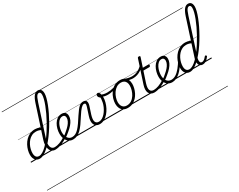

<svg xmlns="http://www.w3.org/2000/svg" viewBox="-183 -2096 4573 3673"><g transform="rotate(-30 2103.5 -259.5)"><path d="M186 17Q125 17 90.5 -25.5Q56 -68 56 -141Q56 -187 69.5 -239Q83 -291 109.5 -340.5Q136 -390 175.5 -430.5Q215 -471 267 -495Q319 -519 382 -519Q407 -519 432.5 -513.5Q458 -508 482 -496.5Q506 -485 528 -468L514 -423Q475 -451 441.5 -460.5Q408 -470 377 -470Q325 -470 283 -449Q241 -428 209.5 -393Q178 -358 156.5 -315Q135 -272 124.5 -227.5Q114 -183 114 -143Q114 -110 123 -85Q132 -60 151 -46.5Q170 -33 199 -33Q236 -33 279.5 -59Q323 -85 369.5 -131.5Q416 -178 463.5 -239Q511 -300 556.5 -371Q602 -442 643.5 -517Q685 -592 719.5 -665.5Q754 -739 780 -806.5Q806 -874 820 -929.5Q834 -985 834 -1022Q834 -1052 824 -1067.5Q814 -1083 794 -1083Q775 -1083 758.5 -1067.5Q742 -1052 726.5 -1018Q711 -984 693 -928L474 -252Q459 -204 455.5 -164Q452 -124 460.5 -94Q469 -64 489.5 -47.5Q510 -31 542 -31Q552 -31 555 -23.5Q558 -16 556.5 -7Q555 2 548 9.5Q541 17 531 17Q488 17 458 -4Q428 -25 413.5 -63Q399 -101 400.5 -152.5Q402 -204 421 -263L642 -943Q675 -1043 712.5 -1088.5Q750 -1134 800 -1134Q829 -1134 848.5 -1120.5Q868 -1107 878 -1082Q888 -1057 888 -1022Q888 -982 873 -924Q858 -866 830.5 -795Q803 -724 765.5 -646.5Q728 -569 683.5 -490.5Q639 -412 589 -337.5Q539 -263 486.5 -199Q434 -135 382 -86.5Q330 -38 280.5 -10.5Q231 17 186 17ZM0 605H688V615H0ZM0 -20H688V0H0ZM0 -505H688V-500H0ZM0 -1125H688V-1115H0Z M529 17Q517 17 513 9.5Q509 2 512 -7Q515 -16 523.5 -23.5Q532 -31 545 -31Q593 -31 653 -52.5Q713 -74 779 -117Q786 -122 792.5 -119Q799 -116 803 -108Q807 -100 806 -92Q805 -84 797 -79Q746 -46 697.5 -24.5Q649 -3 606.5 7Q564 17 529 17ZM687 605V615ZM687 -20V0ZM687 -505V-500ZM687 -1125V-1115Z M777 -113Q806 -129 832.5 -149.5Q859 -170 882 -192Q924 -227 955 -262.5Q986 -298 1003.5 -334.5Q1021 -371 1021 -406Q1021 -436 1006 -453Q991 -470 961 -470Q950 -470 945.5 -477Q941 -484 942.5 -494Q944 -504 952 -511.5Q960 -519 973 -519Q1008 -519 1031 -505.5Q1054 -492 1065 -469Q1076 -446 1076 -414Q1076 -371 1056 -327.5Q1036 -284 999 -241Q962 -198 910 -156Q885 -133 856 -112Q827 -91 797 -73ZM688 605H1132V615H688ZM688 -20H1132V0H688ZM688 -505H1132V-500H688ZM688 -1125H1132V-1115H688Z M919 18Q888 18 861.5 7Q835 -4 813.5 -24Q792 -44 777 -72Q762 -100 754.5 -134Q747 -168 747 -207Q747 -257 761 -311.5Q775 -366 803 -413Q831 -460 873.5 -489.5Q916 -519 973 -519Q983 -519 987 -511.5Q991 -504 989 -494Q987 -484 979.5 -477Q972 -470 961 -470Q929 -470 903.5 -452.5Q878 -435 858.5 -406.5Q839 -378 826 -343.5Q813 -309 806.5 -273.5Q800 -238 800 -208Q800 -170 809 -137.5Q818 -105 834.5 -81Q851 -57 874.5 -44Q898 -31 928 -31Q969 -31 1005 -49.5Q1041 -68 1076 -105.5Q1111 -143 1150 -198.5Q1189 -254 1235 -327Q1274 -387 1303.5 -424.5Q1333 -462 1356.5 -482Q1380 -502 1401.5 -509.5Q1423 -517 1445 -517Q1455 -517 1459.5 -509.5Q1464 -502 1462 -493Q1460 -484 1453 -476.5Q1446 -469 1435 -469Q1422 -469 1406.5 -460Q1391 -451 1371 -431Q1351 -411 1326 -377Q1301 -343 1270 -294Q1220 -214 1177.5 -155Q1135 -96 1095 -57.5Q1055 -19 1012.5 -0.5Q970 18 919 18ZM1132 605H1257V615H1132ZM1132 -20H1257V0H1132ZM1132 -505H1257V-500H1132ZM1132 -1125H1257V-1115H1132Z M1509 19Q1467 19 1438.5 1.5Q1410 -16 1396 -47.5Q1382 -79 1383.5 -122.5Q1385 -166 1402 -217L1460 -395Q1472 -433 1467.5 -451Q1463 -469 1439 -469Q1428 -469 1423 -476.5Q1418 -484 1419.5 -493Q1421 -502 1428 -509.5Q1435 -517 1448 -517Q1472 -517 1489 -508Q1506 -499 1513.5 -482Q1521 -465 1520.5 -440.5Q1520 -416 1510 -385L1456 -219Q1444 -179 1439.5 -145Q1435 -111 1441 -85.5Q1447 -60 1466 -45Q1485 -30 1519 -30Q1557 -30 1592 -50.5Q1627 -71 1657.5 -105.5Q1688 -140 1712 -182.5Q1736 -225 1750.5 -269Q1765 -313 1768 -353Q1771 -369 1772.5 -384.5Q1774 -400 1773 -417Q1751 -431 1741.5 -447Q1732 -463 1732 -481Q1732 -497 1742 -508Q1752 -519 1768 -519Q1781 -519 1791.5 -509.5Q1802 -500 1809 -483Q1816 -466 1820 -443Q1824 -420 1824 -392Q1824 -343 1809 -287Q1794 -231 1766.5 -177Q1739 -123 1700 -78.5Q1661 -34 1613 -7.5Q1565 19 1509 19ZM1257 605H1886V615H1257ZM1257 -20H1886V0H1257ZM1257 -505H1886V-500H1257ZM1257 -1125H1886V-1115H1257Z M1926 -391Q1886 -391 1847.5 -400Q1809 -409 1774 -430Q1769 -434 1769 -442Q1769 -450 1773 -458Q1777 -466 1783.5 -469.5Q1790 -473 1797 -468Q1823 -450 1860.5 -442Q1898 -434 1937 -434Q1972 -434 2008.5 -439Q2045 -444 2078.5 -454Q2112 -464 2140 -480Q2150 -485 2155 -479Q2160 -473 2159 -464Q2158 -455 2149 -450Q2095 -420 2039 -405.5Q1983 -391 1926 -391ZM1886 605V615ZM1886 -20V0ZM1886 -505V-500ZM1886 -1125V-1115Z M2130 19Q2074 19 2035.5 -4.5Q1997 -28 1977.5 -70.5Q1958 -113 1958 -168Q1958 -223 1977 -284Q1996 -345 2034 -398.5Q2072 -452 2128.5 -485.5Q2185 -519 2261 -519Q2316 -519 2354 -496.5Q2392 -474 2412 -433.5Q2432 -393 2432 -339Q2432 -298 2420.5 -249.5Q2409 -201 2385.5 -153.5Q2362 -106 2325.5 -67Q2289 -28 2240.5 -4.5Q2192 19 2130 19ZM2136 -31Q2195 -31 2240 -61Q2285 -91 2314.5 -138Q2344 -185 2359 -237Q2374 -289 2374 -334Q2374 -376 2360.5 -406Q2347 -436 2320 -452.5Q2293 -469 2254 -469Q2196 -469 2151.5 -440Q2107 -411 2076.5 -364.5Q2046 -318 2030 -266.5Q2014 -215 2014 -171Q2014 -128 2028.5 -96.5Q2043 -65 2070 -48Q2097 -31 2136 -31ZM1886 605H2487V615H1886ZM1886 -20H2487V0H1886ZM1886 -505H2487V-500H1886ZM1886 -1125H2487V-1115H1886Z M2498 -422Q2463 -422 2420 -432Q2377 -442 2337 -460Q2329 -465 2327.5 -472Q2326 -479 2329.5 -486Q2333 -493 2339 -496.5Q2345 -500 2352 -497Q2385 -482 2425.5 -473.5Q2466 -465 2501 -465Q2547 -465 2590.5 -479Q2634 -493 2673 -520Q2712 -547 2743 -585Q2752 -595 2759.5 -591.5Q2767 -588 2770 -579Q2773 -570 2766 -561Q2729 -514 2685 -483Q2641 -452 2593.5 -437Q2546 -422 2498 -422ZM2488 605V615ZM2488 -20V0ZM2488 -505V-500ZM2488 -1125V-1115Z M2718 17Q2676 17 2647 0Q2618 -17 2603.5 -48Q2589 -79 2590.5 -122Q2592 -165 2609 -218L2770 -709Q2774 -721 2780.5 -725.5Q2787 -730 2801 -730Q2818 -730 2824 -724Q2830 -718 2826 -706L2758 -500H2885Q2896 -500 2898.5 -494Q2901 -488 2897 -476Q2894 -463 2887.5 -457.5Q2881 -452 2871 -452H2742L2665 -219Q2649 -169 2646.5 -133Q2644 -97 2654 -74.5Q2664 -52 2683.5 -41.5Q2703 -31 2731 -31Q2741 -31 2745 -23.5Q2749 -16 2748 -7Q2747 2 2739.5 9.5Q2732 17 2718 17ZM2487 605H2875V615H2487ZM2487 -20H2875V0H2487ZM2487 -505H2875V-500H2487ZM2487 -1125H2875V-1115H2487Z M2716 17Q2704 17 2700 9.5Q2696 2 2699 -7Q2702 -16 2710.5 -23.5Q2719 -31 2732 -31Q2780 -31 2840 -52.5Q2900 -74 2966 -117Q2973 -122 2979.5 -119Q2986 -116 2990 -108Q2994 -100 2993 -92Q2992 -84 2984 -79Q2933 -46 2884.5 -24.5Q2836 -3 2793.5 7Q2751 17 2716 17ZM2874 605V615ZM2874 -20V0ZM2874 -505V-500ZM2874 -1125V-1115Z M2964 -113Q2993 -129 3019.5 -149.5Q3046 -170 3069 -192Q3111 -227 3142 -262.5Q3173 -298 3190.5 -334.5Q3208 -371 3208 -406Q3208 -436 3193 -453Q3178 -470 3148 -470Q3137 -470 3132.5 -477Q3128 -484 3129.5 -494Q3131 -504 3139 -511.5Q3147 -519 3160 -519Q3195 -519 3218 -505.5Q3241 -492 3252 -469Q3263 -446 3263 -414Q3263 -371 3243 -327.5Q3223 -284 3186 -241Q3149 -198 3097 -156Q3072 -133 3043 -112Q3014 -91 2984 -73ZM2875 605H3319V615H2875ZM2875 -20H3319V0H2875ZM2875 -505H3319V-500H2875ZM2875 -1125H3319V-1115H2875Z M3110 18Q3077 18 3049 7Q3021 -4 2999.5 -24Q2978 -44 2963 -71.5Q2948 -99 2940.5 -132.5Q2933 -166 2933 -204Q2933 -253 2947 -308Q2961 -363 2989.5 -411Q3018 -459 3060.5 -489Q3103 -519 3160 -519Q3170 -519 3173.5 -511.5Q3177 -504 3175 -494Q3173 -484 3166 -477Q3159 -470 3149 -470Q3109 -470 3078.5 -443Q3048 -416 3027.5 -374.5Q3007 -333 2997 -288Q2987 -243 2987 -205Q2987 -168 2995.5 -136Q3004 -104 3021 -80.5Q3038 -57 3063 -44Q3088 -31 3121 -31Q3171 -31 3220.5 -61.5Q3270 -92 3322 -155.5Q3374 -219 3430 -316Q3434 -323 3443 -322Q3452 -321 3458 -314Q3464 -307 3460 -298Q3415 -216 3372 -156Q3329 -96 3285.5 -57.5Q3242 -19 3199 -0.5Q3156 18 3110 18ZM3319 605V615ZM3319 -20V0ZM3319 -505V-500ZM3319 -1125V-1115Z M3505 17Q3444 17 3409.5 -25.5Q3375 -68 3375 -141Q3375 -187 3388.5 -239Q3402 -291 3428.5 -340.5Q3455 -390 3494.5 -430.5Q3534 -471 3586 -495Q3638 -519 3701 -519Q3726 -519 3751.5 -513.5Q3777 -508 3801 -496.5Q3825 -485 3847 -468L3833 -423Q3794 -451 3760.5 -460.5Q3727 -470 3696 -470Q3644 -470 3602 -449Q3560 -428 3528.5 -393Q3497 -358 3475.5 -315Q3454 -272 3443.5 -227.5Q3433 -183 3433 -143Q3433 -110 3442 -85Q3451 -60 3470 -46.5Q3489 -33 3518 -33Q3555 -33 3598.5 -59Q3642 -85 3688.5 -131.5Q3735 -178 3782.5 -239Q3830 -300 3875.5 -371Q3921 -442 3962.5 -517Q4004 -592 4038.5 -665.5Q4073 -739 4099 -806.5Q4125 -874 4139 -929.5Q4153 -985 4153 -1022Q4153 -1052 4143 -1067.5Q4133 -1083 4113 -1083Q4094 -1083 4077.5 -1067.5Q4061 -1052 4045.5 -1018Q4030 -984 4012 -928L3766 -165Q3754 -129 3752.5 -98.5Q3751 -68 3761 -50Q3771 -32 3795 -32Q3814 -32 3832.5 -42Q3851 -52 3866.5 -67.5Q3882 -83 3894 -99Q3899 -106 3905.5 -108.5Q3912 -111 3922 -105Q3932 -98 3933.5 -91Q3935 -84 3930 -76Q3917 -57 3896 -35.5Q3875 -14 3847 1Q3819 16 3786 16Q3754 16 3733.5 0.5Q3713 -15 3704 -41.5Q3695 -68 3697 -102Q3699 -136 3711 -172L3961 -943Q3994 -1043 4031.5 -1088.5Q4069 -1134 4119 -1134Q4148 -1134 4167.5 -1120.5Q4187 -1107 4197 -1082Q4207 -1057 4207 -1022Q4207 -982 4192 -924Q4177 -866 4149.5 -795Q4122 -724 4084.5 -646.5Q4047 -569 4002.5 -490.5Q3958 -412 3908 -337.5Q3858 -263 3805.5 -199Q3753 -135 3701 -86.5Q3649 -38 3599.5 -10.5Q3550 17 3505 17ZM3319 605H3994V615H3319ZM3319 -20H3994V0H3319ZM3319 -505H3994V-500H3319ZM3319 -1125H3994V-1115H3319Z"/></g></svg>

Font: Playwrite CU Guides
Style: Regular
Weight: 400
Designer: Veronika Burian, José Scaglione
Foundry: TypeTogether
Version: Version 1.003